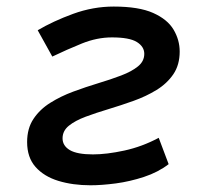

<svg xmlns="http://www.w3.org/2000/svg" viewBox="-20 -547 626 577"><path d="M252 9.8Q198.7 9.8 155.5 -3.4Q112.3 -16.6 86.9 -45.2Q61.5 -73.7 61.5 -120.1Q61.5 -161.1 80.6 -189.7Q99.6 -218.3 131.1 -238Q162.6 -257.8 200.2 -271.7Q237.8 -285.6 275.1 -296.9Q312.5 -308.1 344 -320.1Q375.5 -332 394.5 -347.4Q413.6 -362.8 413.6 -385.3Q413.6 -406.7 391.4 -420.7Q369.1 -434.6 316.4 -434.6Q271.5 -434.6 226.1 -416.3Q180.7 -397.9 137.2 -377L93.3 -456.1Q139.6 -483.4 199.7 -505.4Q259.8 -527.3 321.8 -527.3Q397 -527.3 440.2 -508.1Q483.4 -488.8 501.7 -457.8Q520 -426.8 520 -392.1Q520 -352.1 501 -324Q481.9 -295.9 450.4 -276.6Q418.9 -257.3 381.3 -243.9Q343.8 -230.5 306.4 -219.2Q269 -208 237.5 -196.3Q206.1 -184.6 187 -169.2Q168 -153.8 168 -131.3Q168 -108.9 189.9 -95.9Q211.9 -83 259.3 -83Q300.3 -83 353.5 -94.5Q406.7 -106 457 -132.8L486.8 -53.7Q455.1 -29.3 412.8 -15.4Q370.6 -1.5 328.1 4.2Q285.6 9.8 252 9.8Z"/></svg>

Font: Cascadia Code
Style: Italic
Weight: 400
Italic angle: -10°
Designer: Aaron Bell
Foundry: Saja Typeworks
Version: Version 2407.024